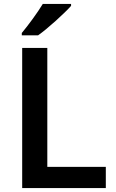

<svg xmlns="http://www.w3.org/2000/svg" viewBox="-20 -958 590 978"><path d="M342 -928V-938H198C171 -893 122 -827 91 -790V-778H174C224 -813 309 -891 342 -928ZM93 0H519V-108H221V-714H93Z"/></svg>

Font: Noto Sans Bengali UI SemiBold
Style: Regular
Weight: 600
Designer: Jelle Bosma - Monotype Design Team
Foundry: Monotype Imaging Inc.
Version: Version 2.003